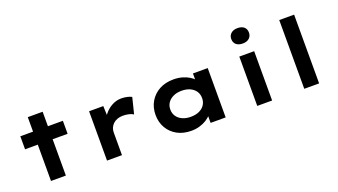

<svg xmlns="http://www.w3.org/2000/svg" viewBox="-66 -1371 3417 1942"><g transform="rotate(-20 1642.0 -399.5)"><path d="M228 0V-687H388V0ZM91 -391V-531H549V-391Z M831 0V-531H984L991 -339L945 -348Q961 -402 996 -446Q1031 -490 1079 -516Q1127 -542 1180 -542Q1211 -542 1241 -535.5Q1271 -529 1291 -518L1248 -345Q1230 -358 1198.5 -365Q1167 -372 1136 -372Q1102 -372 1074.5 -361.5Q1047 -351 1028.5 -332.5Q1010 -314 1001 -291.5Q992 -269 992 -244V0Z M1739 9Q1651 9 1586.5 -26.5Q1522 -62 1486 -124Q1450 -186 1450 -265Q1450 -346 1487 -408.5Q1524 -471 1589 -506.5Q1654 -542 1742 -542Q1792 -542 1834.5 -530Q1877 -518 1909.5 -498Q1942 -478 1962 -454.5Q1982 -431 1987 -408L1949 -405V-531H2108V0H1946V-142L1979 -133Q1976 -107 1955.5 -82Q1935 -57 1902.5 -36.5Q1870 -16 1828 -3.5Q1786 9 1739 9ZM1780 -126Q1833 -126 1871 -143.5Q1909 -161 1930 -192.5Q1951 -224 1951 -265Q1951 -308 1930 -339Q1909 -370 1871 -388Q1833 -406 1780 -406Q1729 -406 1690.5 -388Q1652 -370 1630.5 -339Q1609 -308 1609 -265Q1609 -224 1630.5 -192.5Q1652 -161 1690.5 -143.5Q1729 -126 1780 -126Z M2448 0V-531H2608V0ZM2528 -643Q2483 -643 2457.5 -664.5Q2432 -686 2432 -726Q2432 -762 2458 -785Q2484 -808 2528 -808Q2573 -808 2598 -786.5Q2623 -765 2623 -726Q2623 -689 2597.5 -666Q2572 -643 2528 -643Z M2954 0V-740H3114V0Z"/></g></svg>

Font: Lexend Peta
Style: Bold
Weight: 700
Designer: Bonnie Shaver-Troup, Thomas Jockin
Foundry: Lexend
Version: Version 1.007